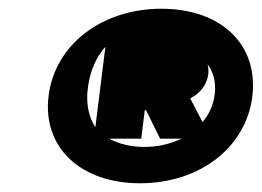

<svg xmlns="http://www.w3.org/2000/svg" viewBox="-20 -734 599 439"><path d="M321 -558H326H346H325ZM557 -514C571 -631 487 -714 349 -714C212 -714 105 -631 91 -514C77 -398 163 -315 300 -315C438 -315 543 -398 557 -514ZM181 -534C186 -572 200 -604 221 -627L198 -443C183 -466 176 -497 181 -534ZM303 -417 311 -482H314L346 -417H395C370 -405 341 -398 310 -398C279 -398 252 -405 229 -417ZM339 -632C427 -632 479 -588 471 -519C468 -494 458 -472 443 -455L415 -509C440 -522 453 -542 456 -563C463 -617 405 -636 346 -636H262C284 -633 311 -632 339 -632Z"/></svg>

Font: Falling Sky
Style: ExBdObl
Weight: 400
Designer: Paul D. Hunt
Foundry: Adobe Systems Incorporated
Version: Version 1.02